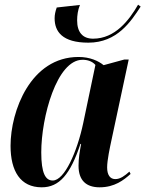

<svg xmlns="http://www.w3.org/2000/svg" viewBox="-20 -789 620 819"><path d="M357 -607C480 -607 539 -698 580 -761L569 -769C531 -703 471 -624 377 -624C333 -624 309 -651 309 -702C309 -723 312 -746 321 -768L222 -757C216 -740 213 -726 213 -711C213 -654 246 -607 357 -607ZM158 10C233 10 280 -45 323 -175H326C320 -142 315 -115 315 -82C315 -19 348 10 405 10C469 10 508 -21 537 -47L532 -57C512 -39 493 -25 472 -25C450 -25 437 -42 437 -75C437 -106 449 -161 455 -189L529 -535H510L422 -511C400 -529 364 -546 315 -546C111 -546 25 -316 25 -167C25 -59 67 10 158 10ZM205 -19C174 -19 156 -50 156 -139C156 -289 222 -534 332 -534C353 -534 373 -528 387 -512L335 -264C309 -141 255 -19 205 -19Z"/></svg>

Font: Noto Serif Display Condensed
Style: Bold Italic
Weight: 700
Width: 3
Italic angle: -12°
Designer: Monotype Design Team
Foundry: Monotype Imaging Inc.
Version: Version 2.009